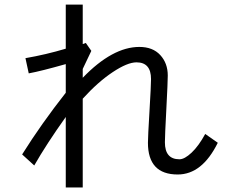

<svg xmlns="http://www.w3.org/2000/svg" viewBox="-20 -790 1040 851"><path d="M346.7 -484.4V-445.3Q478.5 -582 597.7 -582Q657.2 -582 690.4 -545.9Q723.6 -509.8 723.6 -455.1Q723.6 -427.7 717.3 -307.1Q710.9 -186.5 710.9 -159.2Q710.9 -84 775.4 -84Q797.9 -84 829.1 -113.3Q860.4 -142.6 889.6 -196.3L945.3 -157.2Q876 -16.6 767.6 -16.6Q635.7 -16.6 635.7 -157.2Q635.7 -183.6 642.6 -297.9Q649.4 -412.1 649.4 -439.5Q649.4 -513.7 585 -513.7Q544.9 -513.7 479.5 -470.2Q414.1 -426.8 346.7 -352.5V41H271.5V-271.5Q184.6 -149.4 131.8 -56.6L78.1 -105.5Q163.1 -241.2 271.5 -378.9V-505.9Q161.1 -474.6 107.4 -464.8L92.8 -532.2Q183.6 -547.9 271.5 -574.2V-769.5H346.7V-594.7L360.4 -599.6L384.8 -564.5Z"/></svg>

Font: Gothic A1
Style: Regular
Weight: 400
Designer: HanYang I&C Co.,Ltd.
Foundry: HanYang I&C Co.,Ltd.
Version: Version 2.50